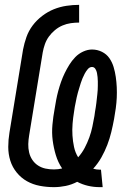

<svg xmlns="http://www.w3.org/2000/svg" viewBox="-20 -763 540 791"><path d="M391 8Q366 8 342.5 2.5Q319 -3 298 -14Q275 -2 250.5 3Q226 8 202 8Q172 8 143.5 2.5Q115 -3 91 -16.5Q67 -30 49 -52Q31 -74 22.5 -101Q14 -128 14 -157.5Q14 -187 19 -217L75 -559Q80 -585 89 -610.5Q98 -636 114.5 -658Q131 -680 154 -697.5Q177 -715 202 -725Q227 -735 253.5 -739Q280 -743 306 -743V-670Q289 -670 271.5 -667.5Q254 -665 237.5 -658Q221 -651 206.5 -639Q192 -627 181.5 -612.5Q171 -598 165 -581Q159 -564 156 -547L100 -205Q97 -187 96.5 -169.5Q96 -152 100 -135Q104 -118 113.5 -104Q123 -90 137 -81Q151 -72 167.5 -68.5Q184 -65 202 -65Q211 -65 219.5 -66Q228 -67 236 -69Q219 -94 210 -124Q201 -154 197 -185Q193 -216 196 -249Q199 -282 205 -314Q208 -333 211.5 -351.5Q215 -370 220 -388.5Q225 -407 231.5 -425.5Q238 -444 246.5 -461.5Q255 -479 265.5 -496Q276 -513 290 -527.5Q304 -542 322.5 -550.5Q341 -559 359 -559Q381 -559 400 -549.5Q419 -540 430.5 -523.5Q442 -507 448 -487Q454 -467 457 -446Q460 -425 461 -403.5Q462 -382 461 -360.5Q460 -339 457 -317Q454 -295 450 -273Q445 -246 438.5 -219Q432 -192 422 -166Q412 -140 398 -115Q384 -90 364 -68Q371 -66 377.5 -65Q384 -64 391 -64H396L403 8ZM302 -115Q318 -133 329 -154Q340 -175 348 -197Q356 -219 360.5 -241Q365 -263 369 -285Q370 -294 371.5 -303Q373 -312 374.5 -321Q376 -330 377 -339Q378 -348 379 -357Q380 -366 381 -375Q382 -384 382.5 -392.5Q383 -401 383 -410Q383 -419 383 -428Q383 -437 382 -445.5Q381 -454 379.5 -462.5Q378 -471 373 -479Q368 -487 359 -487Q349 -487 341.5 -478Q334 -469 329 -459.5Q324 -450 320 -440.5Q316 -431 313 -421.5Q310 -412 307 -402Q304 -392 301 -382Q298 -372 296 -362Q294 -352 292 -342Q290 -332 288 -322Q286 -312 285 -302Q281 -278 279 -253.5Q277 -229 278.5 -205Q280 -181 285 -157.5Q290 -134 302 -115Z"/></svg>

Font: Iosevka Medium
Style: Italic
Weight: 500
Italic angle: -9°
Monospace: yes
Designer: Belleve Invis
Foundry: Belleve Invis
Version: Version 32.5.0; ttfautohint (v1.8.4)